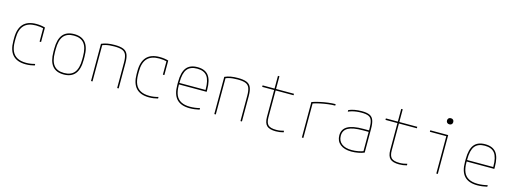

<svg xmlns="http://www.w3.org/2000/svg" viewBox="-9 -1606 6618 2482"><g transform="rotate(15 3300.0 -365.0)"><path d="M317 10Q86 10 86 -240V-280Q86 -530 318 -530Q383 -530 436 -514V-320H416V-508L426 -497Q403 -503 374.5 -506.5Q346 -510 318 -510Q211 -510 158.5 -453.5Q106 -397 106 -280V-240Q106 -162 129 -111Q152 -60 199 -35Q246 -10 317 -10Q348 -10 378.5 -14.5Q409 -19 436 -27V-6Q409 1 379 5.5Q349 10 317 10Z M825 10Q723 10 673 -52Q623 -114 623 -240V-280Q623 -407 673 -468.5Q723 -530 825 -530Q927 -530 977.5 -468.5Q1028 -407 1028 -280V-240Q1028 -114 977.5 -52Q927 10 825 10ZM825 -10Q918 -10 963 -66Q1008 -122 1008 -240V-280Q1008 -399 963 -454.5Q918 -510 825 -510Q732 -510 687.5 -454.5Q643 -399 643 -280V-240Q643 -122 687.5 -66Q732 -10 825 -10Z M1190 -498Q1228 -515 1270.5 -522.5Q1313 -530 1366 -530Q1441 -530 1483 -513Q1525 -496 1542.5 -454.5Q1560 -413 1560 -340V0H1540V-340Q1540 -408 1525 -444.5Q1510 -481 1473 -495.5Q1436 -510 1367 -510Q1333 -510 1303 -507Q1273 -504 1248 -497.5Q1223 -491 1199 -480L1210 -494V0H1190Z M1967 10Q1736 10 1736 -240V-280Q1736 -530 1968 -530Q2033 -530 2086 -514V-320H2066V-508L2076 -497Q2053 -503 2024.5 -506.5Q1996 -510 1968 -510Q1861 -510 1808.5 -453.5Q1756 -397 1756 -280V-240Q1756 -162 1779 -111Q1802 -60 1849 -35Q1896 -10 1967 -10Q1998 -10 2028.5 -14.5Q2059 -19 2086 -27V-6Q2059 1 2029 5.5Q1999 10 1967 10Z M2511 10Q2394 10 2337 -51.5Q2280 -113 2280 -240V-280Q2280 -409 2327 -469.5Q2374 -530 2475 -530Q2576 -530 2623 -469.5Q2670 -409 2670 -280V-252H2290V-272H2660L2650 -262V-280Q2650 -402 2608.5 -456Q2567 -510 2475 -510Q2384 -510 2342 -456Q2300 -402 2300 -280V-240Q2300 -161 2322.5 -110Q2345 -59 2392 -34.5Q2439 -10 2511 -10Q2543 -10 2578 -14.5Q2613 -19 2642 -27V-6Q2612 1 2577.5 5.5Q2543 10 2511 10Z M2840 -498Q2878 -515 2920.5 -522.5Q2963 -530 3016 -530Q3091 -530 3133 -513Q3175 -496 3192.5 -454.5Q3210 -413 3210 -340V0H3190V-340Q3190 -408 3175 -444.5Q3160 -481 3123 -495.5Q3086 -510 3017 -510Q2983 -510 2953 -507Q2923 -504 2898 -497.5Q2873 -491 2849 -480L2860 -494V0H2840Z M3664 10Q3579 10 3543 -24.5Q3507 -59 3507 -140V-500H3347V-520H3507V-690H3527V-520H3767V-500H3527V-140Q3527 -68 3557 -39Q3587 -10 3664 -10Q3692 -10 3717.5 -14Q3743 -18 3767 -25V-4Q3741 3 3716 6.5Q3691 10 3664 10Z M4012 -475Q4060 -492 4114.5 -504Q4169 -516 4223 -523Q4277 -530 4322 -530V-510Q4279 -510 4228 -503.5Q4177 -497 4124.5 -486Q4072 -475 4026 -459L4032 -470V0H4012Z M4676 10Q4580 10 4526 -33.5Q4472 -77 4472 -153Q4472 -236 4540 -275Q4608 -314 4751 -314H4837V-294H4751Q4615 -294 4553.5 -260Q4492 -226 4492 -153Q4492 -85 4540 -47.5Q4588 -10 4676 -10Q4718 -10 4763.5 -18.5Q4809 -27 4839 -41L4827 -25V-340Q4827 -408 4814 -445Q4801 -482 4768.5 -496Q4736 -510 4675 -510Q4640 -510 4608 -506Q4576 -502 4548.5 -494.5Q4521 -487 4499 -476V-498Q4534 -514 4579 -522Q4624 -530 4675 -530Q4741 -530 4778.5 -513Q4816 -496 4831.5 -454.5Q4847 -413 4847 -340V-22Q4816 -8 4768.5 1Q4721 10 4676 10Z M5314 10Q5229 10 5193 -24.5Q5157 -59 5157 -140V-500H4997V-520H5157V-690H5177V-520H5417V-500H5177V-140Q5177 -68 5207 -39Q5237 -10 5314 -10Q5342 -10 5367.5 -14Q5393 -18 5417 -25V-4Q5391 3 5366 6.5Q5341 10 5314 10Z M5811 0V-500H5591V-520H5831V0ZM5809 -658Q5790 -658 5778.5 -669Q5767 -680 5767 -699Q5767 -718 5778.5 -729Q5790 -740 5809 -740Q5828 -740 5839.5 -729Q5851 -718 5851 -699Q5851 -680 5839.5 -669Q5828 -658 5809 -658Z M6361 10Q6244 10 6187 -51.5Q6130 -113 6130 -240V-280Q6130 -409 6177 -469.5Q6224 -530 6325 -530Q6426 -530 6473 -469.5Q6520 -409 6520 -280V-252H6140V-272H6510L6500 -262V-280Q6500 -402 6458.5 -456Q6417 -510 6325 -510Q6234 -510 6192 -456Q6150 -402 6150 -280V-240Q6150 -161 6172.5 -110Q6195 -59 6242 -34.5Q6289 -10 6361 -10Q6393 -10 6428 -14.5Q6463 -19 6492 -27V-6Q6462 1 6427.5 5.5Q6393 10 6361 10Z"/></g></svg>

Font: M PLUS Code Latin SemiExpanded Thin
Style: Regular
Weight: 250
Width: 6
Designer: Coji Morishita
Foundry: UNDERFOREST DESIGN
Version: Version 1.002; ttfautohint (v1.8.3)